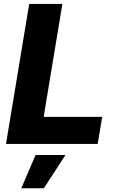

<svg xmlns="http://www.w3.org/2000/svg" viewBox="-20 -748 605 998"><path d="M11.2 0 131.8 -727.5H304.2L207 -140.6H511.2L487.8 0ZM90.8 230.5 165 57.6H320.3L208 230.5Z"/></svg>

Font: Inter ExtraBold
Style: Italic
Weight: 800
Italic angle: -9.3988°
Designer: Rasmus Andersson
Foundry: rsms
Version: Version 4.001;git-66647c0bb